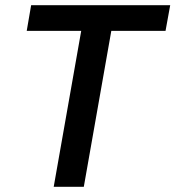

<svg xmlns="http://www.w3.org/2000/svg" viewBox="-20 -720 676 740"><path d="M293 -601H83L100 -700H636L618 -601H409L303 0H187Z"/></svg>

Font: Chakra Petch SemiBold
Style: Italic
Weight: 600
Italic angle: -10°
Designer: Katatrad Aksorn Co.,Ltd.
Foundry: Cadson Demak Co.,Ltd.
Version: Version 1.000; ttfautohint (v1.6)